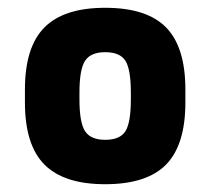

<svg xmlns="http://www.w3.org/2000/svg" viewBox="-20 -758 540 493"><path d="M250 -285Q144 -285 94 -335.5Q44 -386 44 -495V-528Q44 -637 94 -687.5Q144 -738 250 -738Q357 -738 406.5 -687.5Q456 -637 456 -528V-495Q456 -386 406.5 -335.5Q357 -285 250 -285ZM250 -399Q288 -399 302 -421Q316 -443 316 -503V-520Q316 -580 302 -602Q288 -624 250 -624Q213 -624 198.5 -602Q184 -580 184 -520V-503Q184 -443 198.5 -421Q213 -399 250 -399Z"/></svg>

Font: M PLUS 1 Code
Style: Regular
Weight: 400
Designer: Coji Morishita
Foundry: UNDERFOREST DESIGN
Version: Version 1.005